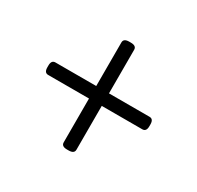

<svg xmlns="http://www.w3.org/2000/svg" viewBox="-109 -589 737 717"><g transform="rotate(30 260.0 -230.5)"><path d="M257 2Q233 2 233 -15V-204H57Q40 -204 40 -227V-235Q40 -258 57 -258H233V-446Q233 -463 257 -463H264Q288 -463 288 -446V-258H463Q480 -258 480 -235V-227Q480 -204 463 -204H288V-15Q288 2 264 2Z"/></g></svg>

Font: Asap Condensed Light
Style: Regular
Weight: 300
Width: 3
Designer: Pablo Cosgaya
Foundry: Omnibus-Type
Version: Version 3.001; ttfautohint (v1.8.4.7-5d5b)